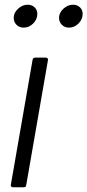

<svg xmlns="http://www.w3.org/2000/svg" viewBox="-20 -793 370 813"><path d="M91 -9Q90 0 80 0H35Q30 0 27.5 -3Q25 -6 26 -11L118 -540Q120 -549 129 -549H174Q179 -549 181.5 -546Q184 -543 183 -538ZM38 -718Q38 -739 56.5 -756Q75 -773 97 -773Q115 -773 126.5 -762Q138 -751 138 -734Q138 -711 120.5 -693.5Q103 -676 80 -676Q62 -676 50 -688Q38 -700 38 -718ZM230 -718Q230 -739 248.5 -756Q267 -773 289 -773Q307 -773 318.5 -762Q330 -751 330 -734Q330 -711 312.5 -693.5Q295 -676 272 -676Q254 -676 242 -688Q230 -700 230 -718Z"/></svg>

Font: Open Sauce Two Light Italic
Style: Regular
Weight: 300
Italic angle: -10°
Designer: Alfredo Marco Pradil
Foundry: Creative Sauce Fz LLC
Version: Version 1.477